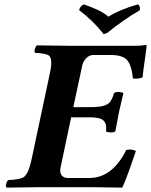

<svg xmlns="http://www.w3.org/2000/svg" viewBox="-20 -854 689 876"><path d="M340.8 -808.1Q345.7 -826.2 362.3 -834Q442.4 -807.1 474.6 -777.8Q526.4 -810.5 609.4 -834Q621.1 -827.1 617.7 -807.1Q544.4 -765.1 468.3 -703.1L453.1 -698.2Q404.8 -759.8 340.8 -808.1ZM395.5 -365.2Q459.5 -365.2 479 -385.3Q492.2 -399.9 500 -429.2Q510.3 -437.5 535.2 -432.6Q541 -431.2 543 -429.2Q528.3 -368.7 522.9 -342.8Q518.6 -322.8 506.3 -254.9Q496.1 -246.6 471.2 -251.5Q465.3 -252.9 463.4 -254.9Q470.2 -300.3 438.5 -312.5Q419.4 -318.8 385.7 -318.8H304.7L256.3 -89.8Q249.5 -56.6 272.9 -44.9Q279.3 -42 287.1 -42H387.7Q485.8 -42 548.3 -154.8Q552.7 -162.6 556.2 -169.9Q582.5 -175.3 600.1 -165Q594.2 -149.4 582.5 -114.7Q554.7 -32.7 537.6 2Q536.6 2 399.9 0H165Q164.1 0 9.8 2Q2.9 -6.3 12.2 -25.4Q14.6 -29.8 16.6 -32.2Q74.7 -34.7 91.3 -48.3Q110.8 -65.9 123 -122.1L208 -522Q221.7 -585.9 203.1 -600.6Q189 -610.8 140.1 -612.8Q133.3 -621.1 143.1 -640.6Q145.5 -645 147.5 -647L301.3 -645H596.2Q623.5 -645 646 -648.9Q648.9 -647.5 649.4 -646Q649.4 -642.6 642.6 -594.2Q632.3 -523.4 630.4 -501Q610.4 -492.7 586.4 -496.1Q579.1 -566.4 553.2 -586.4Q531.2 -602.5 491.2 -603H406.2Q378.4 -603 360.8 -570.8Q356.4 -562 355 -554.2L314.5 -365.2Z"/></svg>

Font: Linux Libertine Slanted O
Style: Bold Slanted
Weight: 700
Designer: Philipp H. Poll
Foundry: Philipp H. Poll
Version: Version 5.0.0